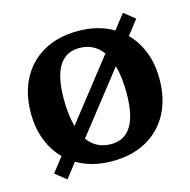

<svg xmlns="http://www.w3.org/2000/svg" viewBox="-86 -599 708 714"><g transform="rotate(-15 268.0 -241.5)"><path d="M88.4 30.8 45.9 -2.9 89.4 -58.6Q56.6 -91.3 38.6 -137.7Q20.5 -184.1 20.5 -241.2Q20.5 -317.9 50.8 -374.3Q81.1 -430.7 136.7 -461.4Q192.4 -492.2 268.1 -492.2Q345.7 -492.2 403.8 -458L447.8 -514.2L490.2 -480.5L446.8 -424.8Q479.5 -392.1 497.6 -345.7Q515.6 -299.3 515.6 -242.2Q515.6 -165.5 485.4 -109.1Q455.1 -52.7 399.4 -22Q343.8 8.8 267.6 8.8Q190.4 8.8 132.3 -25.4ZM152.3 -260.7Q152.3 -198.7 165 -154.3L345.7 -384.8Q313.5 -429.7 256.3 -429.7Q152.3 -429.7 152.3 -260.7ZM279.8 -53.7Q383.8 -53.7 383.8 -222.7Q383.8 -284.7 371.1 -329.1L190.4 -98.6Q222.7 -53.7 279.8 -53.7Z"/></g></svg>

Font: Markazi Text
Style: Bold
Weight: 700
Designer: Borna Izadpanah (Arabic designer), Fiona Ross (Arabic design director) and Florian Runge (Latin designer)
Foundry: Borna Izadpanah and Florian Runge
Version: Version 1.001; ttfautohint (v1.8.3)